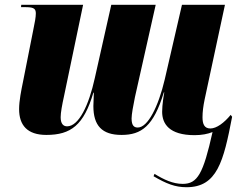

<svg xmlns="http://www.w3.org/2000/svg" viewBox="-20 -556 1016 804"><path d="M761 228C889 228 916 121 952 -67L946 -75C919 -42 887 -18 861 -18C836 -18 828 -36 828 -65C828 -87 831 -111 837 -140L922 -536H742L670 -224C643 -109 599 -22 557 -22C543 -22 531 -28 531 -60C531 -77 538 -115 545 -149L632 -536H446L377 -229C352 -115 310 -27 261 -27C245 -27 234 -38 234 -65C234 -84 240 -117 248 -153L328 -536H69L68 -526H89C125 -526 130 -517 130 -499C130 -485 126 -462 119 -429L76 -212C69 -178 60 -134 60 -99C60 -32 94 9 174 9C277 9 331 -32 371 -168H373C373 -165 371 -120 371 -112C371 -30 407 9 489 9C572 9 623 -27 666 -169H668C666 -160 659 -118 659 -88C659 -38 688 10 795 10C825 10 850 5 870 -3C831 172 807 214 745 214C704 214 666 196 627 172L623 182C676 213 713 228 761 228Z"/></svg>

Font: Noto Serif Display SemiCondensed Black
Style: Italic
Weight: 900
Width: 4
Italic angle: -12°
Designer: Monotype Design Team
Foundry: Monotype Imaging Inc.
Version: Version 2.009